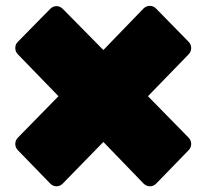

<svg xmlns="http://www.w3.org/2000/svg" viewBox="-20 -653 714 662"><path d="M490.2 -321.3 630.9 -177.7Q639.2 -168.5 639.2 -156.7Q639.2 -145 630.9 -135.7L518.6 -20Q509.3 -10.7 497.1 -10.7Q484.4 -10.7 475.1 -20L336.4 -163.6L196.3 -20Q187 -10.7 174.8 -10.7Q162.6 -10.7 153.3 -20L41 -135.7Q32.7 -145 32.7 -156.7Q32.7 -168.5 41 -177.7L181.6 -321.3L41 -466.3Q32.7 -475.6 32.7 -487.3Q32.7 -500 41 -508.3L153.3 -622.6Q162.6 -631.8 174.8 -631.8Q187 -631.8 196.3 -622.6L336.4 -480.5L474.6 -623.5Q483.9 -632.8 496.6 -632.8Q508.8 -632.8 518.1 -623.5L630.9 -508.3Q639.2 -499 639.2 -487.3Q639.2 -475.6 630.9 -466.3Z"/></svg>

Font: Akaash Gobhi Moti
Style: Regular
Weight: 400
Designer: Kulbir Singh Thind, MD
Foundry: Punjab Online
Version: Version 1.200